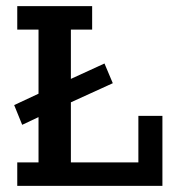

<svg xmlns="http://www.w3.org/2000/svg" viewBox="-20 -603 573 623"><path d="M52 -198 26 -262 105 -299V-507H36V-583H279V-507H210V-347L319 -397L346 -333L210 -271V-76H429V-227H507V0H36V-76H105V-223Z"/></svg>

Font: Rokkitt SemiBold Medium
Style: Regular
Weight: 500
Version: Version 3.103